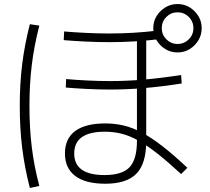

<svg xmlns="http://www.w3.org/2000/svg" viewBox="-20 -875 1040 952"><path d="M502 36Q404 36 353 -2.5Q302 -41 302 -114Q302 -188 353 -225.5Q404 -263 502 -263Q550 -263 594 -252.5Q638 -242 684 -217.5Q730 -193 785 -150.5Q840 -108 909 -43L878 -12Q812 -73 760.5 -113.5Q709 -154 666 -178Q623 -202 583 -212Q543 -222 500 -222Q348 -222 348 -114Q348 -7 498 -7Q586 -7 622.5 -46Q659 -85 659 -176V-695H705V-174Q705 -64 656.5 -14Q608 36 502 36ZM522 -666Q466 -666 404 -669Q342 -672 296 -676L298 -719Q343 -715 404.5 -712Q466 -709 522 -709Q581 -709 641 -712.5Q701 -716 769 -724L772 -681Q704 -673 643 -669.5Q582 -666 522 -666ZM525 -431Q471 -431 410.5 -434Q350 -437 306 -441L308 -483Q352 -479 411 -476Q470 -473 525 -473Q606 -473 689.5 -480Q773 -487 878 -503L881 -461Q777 -445 692 -438Q607 -431 525 -431ZM860 -615Q827 -615 800 -631.5Q773 -648 756.5 -675Q740 -702 740 -735Q740 -769 756.5 -795.5Q773 -822 800 -838.5Q827 -855 860 -855Q894 -855 920.5 -838.5Q947 -822 963.5 -795.5Q980 -769 980 -735Q980 -702 963.5 -675Q947 -648 920.5 -631.5Q894 -615 860 -615ZM860 -657Q893 -657 916 -680Q939 -703 939 -735Q939 -768 916 -791Q893 -814 860 -814Q828 -814 805 -791Q782 -768 782 -735Q782 -703 805 -680Q828 -657 860 -657ZM128 57Q102 -44 90 -141.5Q78 -239 78 -350Q78 -460 90 -556.5Q102 -653 128 -755L175 -748Q149 -647 137.5 -552Q126 -457 126 -350Q126 -241 137.5 -146Q149 -51 175 47Z"/></svg>

Font: M PLUS 2 Light
Style: Regular
Weight: 300
Designer: Coji Morishita
Foundry: UNDERFOREST DESIGN
Version: Version 1.001